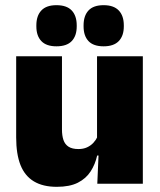

<svg xmlns="http://www.w3.org/2000/svg" viewBox="-20 -710 618 742"><path d="M219.5 -492.5V-209.5Q219.5 -186 225.2 -169Q231 -152 245 -143Q259 -134 283 -134Q302 -134 316.2 -140.5Q330.5 -147 340.8 -158Q351 -169 357 -182L384 -109H355.5Q348 -75 330.2 -47.5Q312.5 -20 281 -4Q249.5 12 199.5 12Q146 12 111 -9Q76 -30 59.2 -72.2Q42.5 -114.5 42.5 -179V-492.5ZM532 -492.5V0H356L361.5 -126.5L355 -144.5V-492.5ZM198 -531Q159 -531 139.8 -551.2Q120.5 -571.5 120.5 -608V-612Q120.5 -649 139.8 -669.5Q159 -690 198 -690Q238 -690 257.2 -669.5Q276.5 -649 276.5 -612V-608Q276.5 -571.5 257.2 -551.2Q238 -531 198 -531ZM380.5 -531Q341 -531 322 -551.2Q303 -571.5 303 -608V-612Q303 -649 322 -669.5Q341 -690 380.5 -690Q419.5 -690 439 -669.5Q458.5 -649 458.5 -612V-608Q458.5 -571.5 439 -551.2Q419.5 -531 380.5 -531Z"/></svg>

Font: Anek Odia Medium ExtraBold
Style: Regular
Weight: 800
Version: Version 1.003